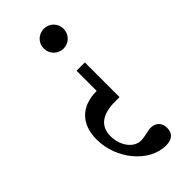

<svg xmlns="http://www.w3.org/2000/svg" viewBox="-249 -834 897 897"><g transform="rotate(-45 199.5 -385.0)"><path d="M219 -533V-400C117 -400 58 -341 58 -240C58 -109 158 10 268 10C308 10 330 -9 330 -46C330 -78 308 -100 277 -100C255 -100 226 -89 202 -89C154 -89 115 -141 115 -205C115 -270 159 -304 245 -304H274V-533ZM315 -715C315 -751 286 -780 250 -780C213 -780 184 -751 184 -715C184 -678 213 -649 250 -649C286 -649 315 -678 315 -715Z"/></g></svg>

Font: Libre Baskerville
Style: Regular
Weight: 400
Designer: Pablo Impallari, Rodrigo Fuenzalida
Foundry: Pablo Impallari, Rodrigo Fuenzalida
Version: Version 1.051;Glyphs 3.2.3 (3260)